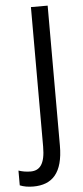

<svg xmlns="http://www.w3.org/2000/svg" viewBox="-119 -747 418 972"><g transform="rotate(-5 90.5 -261.0)"><path d="M10 192C106 192 162 137 162 -3V-714H77V-5C77 85 49 115 3 115C-20 115 -40 111 -58 105V180C-39 188 -16 192 10 192Z"/></g></svg>

Font: Noto Sans Sinhala UI Condensed
Style: Regular
Weight: 400
Width: 3
Designer: Jelle Bosma - Monotype Design Team
Foundry: Monotype Imaging Inc.
Version: Version 2.006